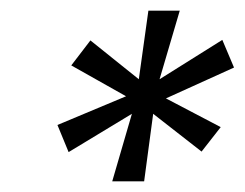

<svg xmlns="http://www.w3.org/2000/svg" viewBox="-20 -708 460 361"><path d="M191 -367 228 -494 109 -422 88 -473 217 -527 114 -585 150 -632 241 -559 259 -688H318L280 -559L398 -633L420 -581L292 -523L395 -469L359 -423L268 -494L251 -367Z"/></svg>

Font: Saira Condensed Medium
Style: Italic
Weight: 500
Width: 3
Italic angle: -12°
Designer: Hector Gatti with collaboration of the Omnibus-Type team
Foundry: Omnibus-Type
Version: Version 1.101